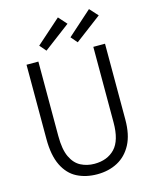

<svg xmlns="http://www.w3.org/2000/svg" viewBox="-144 -1099 968 1205"><g transform="rotate(-15 339.5 -496.5)"><path d="M336 11Q263 11 206 -18Q149 -47 116.5 -113Q84 -179 84 -286V-768H161V-284Q161 -197 184.5 -147.5Q208 -98 248 -77.5Q288 -57 336 -57Q420 -57 469 -108.5Q518 -160 518 -277V-768H594V-275Q594 -177 560.5 -114Q527 -51 469 -20Q411 11 336 11ZM228 -821 192 -863 351 -1004 399 -950ZM431 -821 395 -863 553 -1004 602 -950Z"/></g></svg>

Font: Yaldevi
Style: Regular
Weight: 400
Designer: Sol Matas, Rajitha Manaperi, Kosala Senevirathne
Foundry: Mooniak
Version: Version 1.100